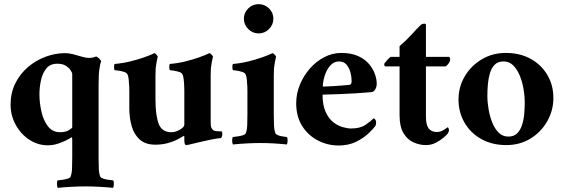

<svg xmlns="http://www.w3.org/2000/svg" viewBox="-20 -692 2717 925"><path d="M293 -436Q312 -436 333 -430.5Q354 -425 374 -419Q394 -413 408 -413Q424 -413 431.5 -416Q439 -419 443 -420Q448 -419 457.5 -410Q467 -401 467 -396Q463 -387 459 -360.5Q455 -334 455 -284V67Q455 98 456 121Q457 144 463 159Q466 165 478.5 169Q491 173 505 174.5Q519 176 525 177Q529 182 528.5 195Q528 208 525 213Q497 210 460 208Q423 206 392 206Q361 206 324 208Q287 210 258 213Q255 208 254.5 195Q254 182 258 177Q265 176 278.5 174.5Q292 173 305 169Q318 165 320 159Q326 144 327 121Q328 98 328 67V-17Q328 -22 327.5 -27.5Q327 -33 322 -29Q315 -24 297 -15Q279 -6 256.5 1Q234 8 211 8Q162 8 121 -19Q80 -46 55.5 -91Q31 -136 31 -188Q31 -245 54 -291Q77 -337 115.5 -369.5Q154 -402 200.5 -419Q247 -436 293 -436ZM256 -385Q222 -385 203.5 -362.5Q185 -340 177.5 -306Q170 -272 170 -237Q170 -197 179.5 -154.5Q189 -112 211 -83.5Q233 -55 270 -55Q296 -55 312 -65Q328 -75 328 -78V-336Q328 -341 320.5 -353Q313 -365 297.5 -375Q282 -385 256 -385Z M868 -254Q868 -259 867.5 -275.5Q867 -292 865 -309.5Q863 -327 859 -334Q855 -342 841.5 -346Q828 -350 815 -352Q802 -354 798 -354Q797 -355 796 -362.5Q795 -370 796 -377Q797 -384 799 -384Q836 -387 872.5 -396Q909 -405 940 -416Q971 -427 989 -436Q994 -435 1000 -428Q1006 -421 1006 -419Q1004 -413 1000.5 -393.5Q997 -374 996 -363Q995 -347 995 -327Q995 -307 995 -302V-105Q995 -94 996 -85Q997 -76 1004 -68Q1010 -61 1024 -60Q1038 -59 1046 -59Q1047 -59 1048 -59Q1051 -56 1051 -46Q1051 -36 1045 -27Q1023 -25 996.5 -19.5Q970 -14 944.5 -8Q919 -2 900.5 2.5Q882 7 877 7Q868 7 868 -17V-32Q868 -34 867.5 -36.5Q867 -39 865 -37Q857 -32 837.5 -21.5Q818 -11 790 -3Q762 5 728 5Q681 5 653.5 -19.5Q626 -44 614.5 -84Q603 -124 603 -170V-254Q603 -259 602.5 -275.5Q602 -292 600 -309.5Q598 -327 594 -334Q590 -342 576.5 -346Q563 -350 549.5 -352Q536 -354 532 -354Q531 -355 530 -362.5Q529 -370 530 -377Q531 -384 533 -384Q570 -387 607 -396Q644 -405 675 -416Q706 -427 724 -436Q729 -435 734.5 -428Q740 -421 740 -419Q738 -413 734.5 -393.5Q731 -374 730 -363Q729 -347 729 -327Q729 -307 729 -302V-214Q729 -136 744.5 -95.5Q760 -55 806 -55Q826 -55 847 -67.5Q868 -80 868 -91Z M1299 -302V-142Q1299 -115 1300 -90Q1301 -65 1307 -50Q1310 -44 1320.5 -40Q1331 -36 1343.5 -34.5Q1356 -33 1362 -32Q1366 -27 1365.5 -14Q1365 -1 1362 4Q1334 1 1300 -1Q1266 -3 1235 -3Q1204 -3 1167.5 -1Q1131 1 1102 4Q1099 -1 1098.5 -14Q1098 -27 1102 -32Q1109 -33 1122.5 -34.5Q1136 -36 1149 -40Q1162 -44 1164 -50Q1170 -65 1171 -88Q1172 -111 1172 -142V-254Q1172 -259 1171.5 -275.5Q1171 -292 1169 -309.5Q1167 -327 1163 -334Q1159 -342 1145.5 -346Q1132 -350 1119 -352Q1106 -354 1102 -354Q1101 -355 1100 -362.5Q1099 -370 1100 -377Q1101 -384 1103 -384Q1140 -387 1176.5 -396Q1213 -405 1244 -416Q1275 -427 1293 -436Q1298 -435 1304 -428Q1310 -421 1310 -419Q1308 -413 1304.5 -393.5Q1301 -374 1300 -363Q1299 -347 1299 -327Q1299 -307 1299 -302ZM1155 -602Q1155 -631 1176 -651.5Q1197 -672 1226 -672Q1255 -672 1276 -651.5Q1297 -631 1297 -602Q1297 -573 1276 -552Q1255 -531 1226 -531Q1197 -531 1176 -552Q1155 -573 1155 -602Z M1534 -236Q1534 -185 1549 -152.5Q1564 -120 1586 -103Q1608 -86 1631.5 -79.5Q1655 -73 1671 -73Q1714 -73 1739 -89.5Q1764 -106 1780 -122Q1785 -121 1788.5 -115Q1792 -109 1792 -104Q1792 -91 1789 -86Q1780 -73 1756 -50Q1732 -27 1695.5 -9Q1659 9 1612 9Q1558 9 1511 -15.5Q1464 -40 1435.5 -85.5Q1407 -131 1407 -195Q1407 -241 1425 -284.5Q1443 -328 1473.5 -362.5Q1504 -397 1543 -417Q1582 -437 1624 -437Q1672 -437 1705 -422Q1738 -407 1757.5 -384Q1777 -361 1786 -335.5Q1795 -310 1795 -289Q1795 -273 1787.5 -261Q1780 -249 1769 -248Q1736 -245 1695 -242.5Q1654 -240 1612 -238.5Q1570 -237 1534 -236ZM1535 -275Q1538 -275 1554.5 -275.5Q1571 -276 1592.5 -277.5Q1614 -279 1633 -280.5Q1652 -282 1661 -283Q1670 -284 1672 -289.5Q1674 -295 1674 -299Q1674 -322 1668 -344Q1662 -366 1649 -381Q1636 -396 1614 -396Q1592 -396 1577 -382Q1562 -368 1552.5 -348Q1543 -328 1539 -307.5Q1535 -287 1535 -275Z M2032 -418H2143Q2146 -418 2147.5 -413.5Q2149 -409 2149 -405Q2149 -398 2142 -387.5Q2135 -377 2127 -372H2032V-130Q2032 -91 2045 -73.5Q2058 -56 2085 -56Q2102 -56 2118.5 -66.5Q2135 -77 2137 -79Q2139 -78 2141 -73.5Q2143 -69 2143 -65Q2143 -61 2140.5 -55Q2138 -49 2136 -47Q2132 -42 2117 -29Q2102 -16 2080 -4.5Q2058 7 2032 7Q2002 7 1972.5 -6Q1943 -19 1924 -50.5Q1905 -82 1905 -136V-372H1836Q1832 -374 1831.5 -378Q1831 -382 1831 -385Q1839 -396 1846 -403.5Q1853 -411 1862 -418H1905V-470Q1933 -493 1959.5 -522Q1986 -551 2008 -573Q2016 -578 2023.5 -578Q2031 -578 2032 -573Z M2417 -437Q2485 -437 2536.5 -408.5Q2588 -380 2617 -331Q2646 -282 2646 -220Q2646 -159 2616 -107Q2586 -55 2535 -24Q2484 7 2419 7Q2351 7 2299 -22Q2247 -51 2218 -101Q2189 -151 2189 -212Q2189 -274 2219.5 -325Q2250 -376 2301.5 -406.5Q2353 -437 2417 -437ZM2406 -396Q2379 -396 2363.5 -380.5Q2348 -365 2340.5 -340Q2333 -315 2330.5 -286.5Q2328 -258 2328 -231Q2328 -199 2334 -164.5Q2340 -130 2352 -100.5Q2364 -71 2383 -52.5Q2402 -34 2429 -34Q2456 -34 2471.5 -49.5Q2487 -65 2495 -89.5Q2503 -114 2505.5 -142.5Q2508 -171 2508 -197Q2508 -230 2502 -264.5Q2496 -299 2483.5 -329Q2471 -359 2452 -377.5Q2433 -396 2406 -396Z"/></svg>

Font: Amiri
Style: Bold
Weight: 700
Designer: Khaled Hosny
Version: Version 0.113